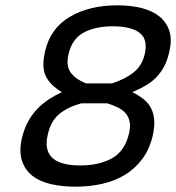

<svg xmlns="http://www.w3.org/2000/svg" viewBox="-20 -691 663 723"><path d="M422 -671Q473 -671 514 -660.5Q555 -650 581.5 -628Q608 -606 618 -573.5Q628 -541 618 -498Q611 -466 599.5 -443.5Q588 -421 571.5 -403Q555 -385 532 -371Q509 -357 478 -344Q501 -333 519 -319Q537 -305 547.5 -286Q558 -267 560.5 -242Q563 -217 556 -184Q544 -130 516 -92.5Q488 -55 449.5 -32Q411 -9 363.5 1.5Q316 12 265 12Q215 12 172.5 2.5Q130 -7 102 -29Q74 -51 62.5 -86.5Q51 -122 63 -173Q72 -209 87 -235.5Q102 -262 121.5 -282Q141 -302 164 -317Q187 -332 213 -344Q168 -371 152 -405Q136 -439 150 -499Q170 -585 243.5 -628Q317 -671 422 -671ZM283 -68Q352 -68 401 -94.5Q450 -121 466 -189Q472 -215 468 -233.5Q464 -252 452.5 -265Q441 -278 423.5 -286.5Q406 -295 384 -302H286Q235 -288 203 -261.5Q171 -235 160 -184Q152 -152 158 -129.5Q164 -107 180.5 -93.5Q197 -80 223.5 -74Q250 -68 283 -68ZM405 -592Q338 -592 294.5 -568Q251 -544 238 -487Q228 -445 245 -419.5Q262 -394 304 -377H402Q453 -394 484 -419Q515 -444 525 -487Q538 -543 505.5 -567.5Q473 -592 405 -592Z"/></svg>

Font: Panefresco 500wt
Style: Italic
Weight: 700
Foundry: Campivisivi & Chank Co
Version: Version 1.000